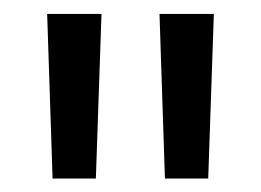

<svg xmlns="http://www.w3.org/2000/svg" viewBox="-20 -683 385 283"><path d="M121.3 -419.8H57.5L49.5 -662.5H129.6ZM286.9 -419.8H223.1L215.1 -662.5H295.2Z"/></svg>

Font: Anek Gujarati Medium
Style: Regular
Weight: 500
Designer: Mrunmayee Ghaisas (Gujarati), Yesha Goshar (Latin)
Foundry: Ek Type
Version: Version 1.003